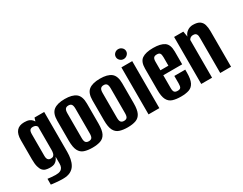

<svg xmlns="http://www.w3.org/2000/svg" viewBox="-83 -1143 2220 1751"><g transform="rotate(-30 1027.0 -267.5)"><path d="M186 119Q172 119 152 118Q132 117 112.5 115Q93 113 79.5 111.5Q66 110 63 109V48Q76 50 102 52.5Q128 55 146 55Q162 55 176.5 52.5Q191 50 202.5 42.5Q214 35 221 20.5Q228 6 228 -18V-89Q223 -77 213.5 -62.5Q204 -48 186 -38Q168 -28 135 -28Q111 -28 91.5 -33.5Q72 -39 58.5 -54.5Q45 -70 37 -99.5Q29 -129 29 -177V-379Q29 -442 55.5 -473.5Q82 -505 136 -505Q168 -505 187.5 -497Q207 -489 219 -474.5Q231 -460 238 -441L223 -439L240 -495H342V-74Q342 -38 335.5 -3.5Q329 31 313 58.5Q297 86 266.5 102.5Q236 119 186 119ZM184 -96Q201 -96 210.5 -104.5Q220 -113 223.5 -128.5Q227 -144 227 -161V-406Q225 -411 220 -416Q215 -421 206.5 -425Q198 -429 183 -429Q163 -429 153 -417.5Q143 -406 143 -375V-147Q143 -130 147 -119.5Q151 -109 157.5 -104Q164 -99 171 -97.5Q178 -96 184 -96Z M562 8Q512 8 476.5 -4Q441 -16 423 -51.5Q405 -87 405 -156V-366Q405 -443 444 -473.5Q483 -504 562 -504Q641 -504 679.5 -473.5Q718 -443 718 -366V-156Q718 -87 700.5 -52Q683 -17 648 -4.5Q613 8 562 8ZM562 -60Q584 -60 594 -72.5Q604 -85 604 -118V-378Q604 -409 594.5 -422.5Q585 -436 562 -436Q540 -436 529.5 -423Q519 -410 519 -378V-118Q519 -85 529.5 -72.5Q540 -60 562 -60Z M933 8Q883 8 847.5 -4Q812 -16 794 -51.5Q776 -87 776 -156V-366Q776 -443 815 -473.5Q854 -504 933 -504Q1012 -504 1050.5 -473.5Q1089 -443 1089 -366V-156Q1089 -87 1071.5 -52Q1054 -17 1019 -4.5Q984 8 933 8ZM933 -60Q955 -60 965 -72.5Q975 -85 975 -118V-378Q975 -409 965.5 -422.5Q956 -436 933 -436Q911 -436 900.5 -423Q890 -410 890 -378V-118Q890 -85 900.5 -72.5Q911 -60 933 -60Z M1155 0V-495H1269V0ZM1212 -550Q1190 -550 1174 -565.5Q1158 -581 1158 -602Q1158 -624 1174 -639Q1190 -654 1212 -654Q1234 -654 1250.5 -639Q1267 -624 1267 -602Q1267 -581 1250.5 -565.5Q1234 -550 1212 -550Z M1495 8Q1443 8 1407.5 -3.5Q1372 -15 1354 -49.5Q1336 -84 1336 -154V-377Q1336 -450 1375 -477Q1414 -504 1493 -504Q1571 -504 1610 -477Q1649 -450 1649 -377V-242H1450V-107Q1450 -77 1459.5 -65Q1469 -53 1494 -53Q1517 -53 1525.5 -64.5Q1534 -76 1534 -107V-186H1649V-155Q1649 -85 1631 -50Q1613 -15 1578.5 -3.5Q1544 8 1495 8ZM1450 -294H1534V-383Q1534 -412 1525.5 -424Q1517 -436 1493 -436Q1469 -436 1459.5 -424Q1450 -412 1450 -383Z M1710 0V-495H1807L1817 -437Q1826 -467 1852.5 -486Q1879 -505 1911 -505Q1959 -505 1983 -488.5Q2007 -472 2015.5 -442.5Q2024 -413 2024 -373V0H1910V-366Q1910 -378 1909 -388.5Q1908 -399 1903.5 -407Q1899 -415 1891 -419.5Q1883 -424 1867 -424Q1855 -424 1846 -419.5Q1837 -415 1832 -409Q1827 -403 1824 -398V0Z"/></g></svg>

Font: Alumni Sans
Style: Bold
Weight: 700
Designer: Robert E. Leuschke
Foundry: Robert E. Leuschke
Version: Version 1.018